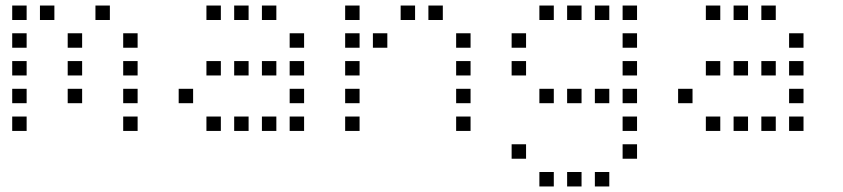

<svg xmlns="http://www.w3.org/2000/svg" viewBox="-20 -496 3040 692"><path d="M25 -476Q24 -476 24 -476Q24 -476 24 -475V-425Q24 -424 24 -424Q24 -424 25 -424H75Q76 -424 76 -424Q76 -424 76 -425V-475Q76 -476 76 -476Q76 -476 75 -476ZM125 -476Q124 -476 124 -476Q124 -476 124 -475V-425Q124 -424 124 -424Q124 -424 125 -424H175Q176 -424 176 -424Q176 -424 176 -425V-475Q176 -476 176 -476Q176 -476 175 -476ZM325 -476Q324 -476 324 -476Q324 -476 324 -475V-425Q324 -424 324 -424Q324 -424 325 -424H375Q376 -424 376 -424Q376 -424 376 -425V-475Q376 -476 376 -476Q376 -476 375 -476ZM25 -376Q24 -376 24 -376Q24 -376 24 -375V-325Q24 -324 24 -324Q24 -324 25 -324H75Q76 -324 76 -324Q76 -324 76 -325V-375Q76 -376 76 -376Q76 -376 75 -376ZM225 -376Q224 -376 224 -376Q224 -376 224 -375V-325Q224 -324 224 -324Q224 -324 225 -324H275Q276 -324 276 -324Q276 -324 276 -325V-375Q276 -376 276 -376Q276 -376 275 -376ZM425 -376Q424 -376 424 -376Q424 -376 424 -375V-325Q424 -324 424 -324Q424 -324 425 -324H475Q476 -324 476 -324Q476 -324 476 -325V-375Q476 -376 476 -376Q476 -376 475 -376ZM25 -276Q24 -276 24 -276Q24 -276 24 -275V-225Q24 -224 24 -224Q24 -224 25 -224H75Q76 -224 76 -224Q76 -224 76 -225V-275Q76 -276 76 -276Q76 -276 75 -276ZM225 -276Q224 -276 224 -276Q224 -276 224 -275V-225Q224 -224 224 -224Q224 -224 225 -224H275Q276 -224 276 -224Q276 -224 276 -225V-275Q276 -276 276 -276Q276 -276 275 -276ZM425 -276Q424 -276 424 -276Q424 -276 424 -275V-225Q424 -224 424 -224Q424 -224 425 -224H475Q476 -224 476 -224Q476 -224 476 -225V-275Q476 -276 476 -276Q476 -276 475 -276ZM25 -176Q24 -176 24 -176Q24 -176 24 -175V-125Q24 -124 24 -124Q24 -124 25 -124H75Q76 -124 76 -124Q76 -124 76 -125V-175Q76 -176 76 -176Q76 -176 75 -176ZM225 -176Q224 -176 224 -176Q224 -176 224 -175V-125Q224 -124 224 -124Q224 -124 225 -124H275Q276 -124 276 -124Q276 -124 276 -125V-175Q276 -176 276 -176Q276 -176 275 -176ZM425 -176Q424 -176 424 -176Q424 -176 424 -175V-125Q424 -124 424 -124Q424 -124 425 -124H475Q476 -124 476 -124Q476 -124 476 -125V-175Q476 -176 476 -176Q476 -176 475 -176ZM25 -76Q24 -76 24 -76Q24 -76 24 -75V-25Q24 -24 24 -24Q24 -24 25 -24H75Q76 -24 76 -24Q76 -24 76 -25V-75Q76 -76 76 -76Q76 -76 75 -76ZM425 -76Q424 -76 424 -76Q424 -76 424 -75V-25Q424 -24 424 -24Q424 -24 425 -24H475Q476 -24 476 -24Q476 -24 476 -25V-75Q476 -76 476 -76Q476 -76 475 -76Z M725 -476Q724 -476 724 -476Q724 -476 724 -475V-425Q724 -424 724 -424Q724 -424 725 -424H775Q776 -424 776 -424Q776 -424 776 -425V-475Q776 -476 776 -476Q776 -476 775 -476ZM825 -476Q824 -476 824 -476Q824 -476 824 -475V-425Q824 -424 824 -424Q824 -424 825 -424H875Q876 -424 876 -424Q876 -424 876 -425V-475Q876 -476 876 -476Q876 -476 875 -476ZM925 -476Q924 -476 924 -476Q924 -476 924 -475V-425Q924 -424 924 -424Q924 -424 925 -424H975Q976 -424 976 -424Q976 -424 976 -425V-475Q976 -476 976 -476Q976 -476 975 -476ZM1025 -376Q1024 -376 1024 -376Q1024 -376 1024 -375V-325Q1024 -324 1024 -324Q1024 -324 1025 -324H1075Q1076 -324 1076 -324Q1076 -324 1076 -325V-375Q1076 -376 1076 -376Q1076 -376 1075 -376ZM725 -276Q724 -276 724 -276Q724 -276 724 -275V-225Q724 -224 724 -224Q724 -224 725 -224H775Q776 -224 776 -224Q776 -224 776 -225V-275Q776 -276 776 -276Q776 -276 775 -276ZM825 -276Q824 -276 824 -276Q824 -276 824 -275V-225Q824 -224 824 -224Q824 -224 825 -224H875Q876 -224 876 -224Q876 -224 876 -225V-275Q876 -276 876 -276Q876 -276 875 -276ZM925 -276Q924 -276 924 -276Q924 -276 924 -275V-225Q924 -224 924 -224Q924 -224 925 -224H975Q976 -224 976 -224Q976 -224 976 -225V-275Q976 -276 976 -276Q976 -276 975 -276ZM1025 -276Q1024 -276 1024 -276Q1024 -276 1024 -275V-225Q1024 -224 1024 -224Q1024 -224 1025 -224H1075Q1076 -224 1076 -224Q1076 -224 1076 -225V-275Q1076 -276 1076 -276Q1076 -276 1075 -276ZM625 -176Q624 -176 624 -176Q624 -176 624 -175V-125Q624 -124 624 -124Q624 -124 625 -124H675Q676 -124 676 -124Q676 -124 676 -125V-175Q676 -176 676 -176Q676 -176 675 -176ZM1025 -176Q1024 -176 1024 -176Q1024 -176 1024 -175V-125Q1024 -124 1024 -124Q1024 -124 1025 -124H1075Q1076 -124 1076 -124Q1076 -124 1076 -125V-175Q1076 -176 1076 -176Q1076 -176 1075 -176ZM725 -76Q724 -76 724 -76Q724 -76 724 -75V-25Q724 -24 724 -24Q724 -24 725 -24H775Q776 -24 776 -24Q776 -24 776 -25V-75Q776 -76 776 -76Q776 -76 775 -76ZM825 -76Q824 -76 824 -76Q824 -76 824 -75V-25Q824 -24 824 -24Q824 -24 825 -24H875Q876 -24 876 -24Q876 -24 876 -25V-75Q876 -76 876 -76Q876 -76 875 -76ZM925 -76Q924 -76 924 -76Q924 -76 924 -75V-25Q924 -24 924 -24Q924 -24 925 -24H975Q976 -24 976 -24Q976 -24 976 -25V-75Q976 -76 976 -76Q976 -76 975 -76ZM1025 -76Q1024 -76 1024 -76Q1024 -76 1024 -75V-25Q1024 -24 1024 -24Q1024 -24 1025 -24H1075Q1076 -24 1076 -24Q1076 -24 1076 -25V-75Q1076 -76 1076 -76Q1076 -76 1075 -76Z M1225 -476Q1224 -476 1224 -476Q1224 -476 1224 -475V-425Q1224 -424 1224 -424Q1224 -424 1225 -424H1275Q1276 -424 1276 -424Q1276 -424 1276 -425V-475Q1276 -476 1276 -476Q1276 -476 1275 -476ZM1425 -476Q1424 -476 1424 -476Q1424 -476 1424 -475V-425Q1424 -424 1424 -424Q1424 -424 1425 -424H1475Q1476 -424 1476 -424Q1476 -424 1476 -425V-475Q1476 -476 1476 -476Q1476 -476 1475 -476ZM1525 -476Q1524 -476 1524 -476Q1524 -476 1524 -475V-425Q1524 -424 1524 -424Q1524 -424 1525 -424H1575Q1576 -424 1576 -424Q1576 -424 1576 -425V-475Q1576 -476 1576 -476Q1576 -476 1575 -476ZM1225 -376Q1224 -376 1224 -376Q1224 -376 1224 -375V-325Q1224 -324 1224 -324Q1224 -324 1225 -324H1275Q1276 -324 1276 -324Q1276 -324 1276 -325V-375Q1276 -376 1276 -376Q1276 -376 1275 -376ZM1325 -376Q1324 -376 1324 -376Q1324 -376 1324 -375V-325Q1324 -324 1324 -324Q1324 -324 1325 -324H1375Q1376 -324 1376 -324Q1376 -324 1376 -325V-375Q1376 -376 1376 -376Q1376 -376 1375 -376ZM1625 -376Q1624 -376 1624 -376Q1624 -376 1624 -375V-325Q1624 -324 1624 -324Q1624 -324 1625 -324H1675Q1676 -324 1676 -324Q1676 -324 1676 -325V-375Q1676 -376 1676 -376Q1676 -376 1675 -376ZM1225 -276Q1224 -276 1224 -276Q1224 -276 1224 -275V-225Q1224 -224 1224 -224Q1224 -224 1225 -224H1275Q1276 -224 1276 -224Q1276 -224 1276 -225V-275Q1276 -276 1276 -276Q1276 -276 1275 -276ZM1625 -276Q1624 -276 1624 -276Q1624 -276 1624 -275V-225Q1624 -224 1624 -224Q1624 -224 1625 -224H1675Q1676 -224 1676 -224Q1676 -224 1676 -225V-275Q1676 -276 1676 -276Q1676 -276 1675 -276ZM1225 -176Q1224 -176 1224 -176Q1224 -176 1224 -175V-125Q1224 -124 1224 -124Q1224 -124 1225 -124H1275Q1276 -124 1276 -124Q1276 -124 1276 -125V-175Q1276 -176 1276 -176Q1276 -176 1275 -176ZM1625 -176Q1624 -176 1624 -176Q1624 -176 1624 -175V-125Q1624 -124 1624 -124Q1624 -124 1625 -124H1675Q1676 -124 1676 -124Q1676 -124 1676 -125V-175Q1676 -176 1676 -176Q1676 -176 1675 -176ZM1225 -76Q1224 -76 1224 -76Q1224 -76 1224 -75V-25Q1224 -24 1224 -24Q1224 -24 1225 -24H1275Q1276 -24 1276 -24Q1276 -24 1276 -25V-75Q1276 -76 1276 -76Q1276 -76 1275 -76ZM1625 -76Q1624 -76 1624 -76Q1624 -76 1624 -75V-25Q1624 -24 1624 -24Q1624 -24 1625 -24H1675Q1676 -24 1676 -24Q1676 -24 1676 -25V-75Q1676 -76 1676 -76Q1676 -76 1675 -76Z M1925 -476Q1924 -476 1924 -476Q1924 -476 1924 -475V-425Q1924 -424 1924 -424Q1924 -424 1925 -424H1975Q1976 -424 1976 -424Q1976 -424 1976 -425V-475Q1976 -476 1976 -476Q1976 -476 1975 -476ZM2025 -476Q2024 -476 2024 -476Q2024 -476 2024 -475V-425Q2024 -424 2024 -424Q2024 -424 2025 -424H2075Q2076 -424 2076 -424Q2076 -424 2076 -425V-475Q2076 -476 2076 -476Q2076 -476 2075 -476ZM2125 -476Q2124 -476 2124 -476Q2124 -476 2124 -475V-425Q2124 -424 2124 -424Q2124 -424 2125 -424H2175Q2176 -424 2176 -424Q2176 -424 2176 -425V-475Q2176 -476 2176 -476Q2176 -476 2175 -476ZM2225 -476Q2224 -476 2224 -476Q2224 -476 2224 -475V-425Q2224 -424 2224 -424Q2224 -424 2225 -424H2275Q2276 -424 2276 -424Q2276 -424 2276 -425V-475Q2276 -476 2276 -476Q2276 -476 2275 -476ZM1825 -376Q1824 -376 1824 -376Q1824 -376 1824 -375V-325Q1824 -324 1824 -324Q1824 -324 1825 -324H1875Q1876 -324 1876 -324Q1876 -324 1876 -325V-375Q1876 -376 1876 -376Q1876 -376 1875 -376ZM2225 -376Q2224 -376 2224 -376Q2224 -376 2224 -375V-325Q2224 -324 2224 -324Q2224 -324 2225 -324H2275Q2276 -324 2276 -324Q2276 -324 2276 -325V-375Q2276 -376 2276 -376Q2276 -376 2275 -376ZM1825 -276Q1824 -276 1824 -276Q1824 -276 1824 -275V-225Q1824 -224 1824 -224Q1824 -224 1825 -224H1875Q1876 -224 1876 -224Q1876 -224 1876 -225V-275Q1876 -276 1876 -276Q1876 -276 1875 -276ZM2225 -276Q2224 -276 2224 -276Q2224 -276 2224 -275V-225Q2224 -224 2224 -224Q2224 -224 2225 -224H2275Q2276 -224 2276 -224Q2276 -224 2276 -225V-275Q2276 -276 2276 -276Q2276 -276 2275 -276ZM1925 -176Q1924 -176 1924 -176Q1924 -176 1924 -175V-125Q1924 -124 1924 -124Q1924 -124 1925 -124H1975Q1976 -124 1976 -124Q1976 -124 1976 -125V-175Q1976 -176 1976 -176Q1976 -176 1975 -176ZM2025 -176Q2024 -176 2024 -176Q2024 -176 2024 -175V-125Q2024 -124 2024 -124Q2024 -124 2025 -124H2075Q2076 -124 2076 -124Q2076 -124 2076 -125V-175Q2076 -176 2076 -176Q2076 -176 2075 -176ZM2125 -176Q2124 -176 2124 -176Q2124 -176 2124 -175V-125Q2124 -124 2124 -124Q2124 -124 2125 -124H2175Q2176 -124 2176 -124Q2176 -124 2176 -125V-175Q2176 -176 2176 -176Q2176 -176 2175 -176ZM2225 -176Q2224 -176 2224 -176Q2224 -176 2224 -175V-125Q2224 -124 2224 -124Q2224 -124 2225 -124H2275Q2276 -124 2276 -124Q2276 -124 2276 -125V-175Q2276 -176 2276 -176Q2276 -176 2275 -176ZM2225 -76Q2224 -76 2224 -76Q2224 -76 2224 -75V-25Q2224 -24 2224 -24Q2224 -24 2225 -24H2275Q2276 -24 2276 -24Q2276 -24 2276 -25V-75Q2276 -76 2276 -76Q2276 -76 2275 -76ZM1825 24Q1824 24 1824 24Q1824 24 1824 25V75Q1824 76 1824 76Q1824 76 1825 76H1875Q1876 76 1876 76Q1876 76 1876 75V25Q1876 24 1876 24Q1876 24 1875 24ZM2225 24Q2224 24 2224 24Q2224 24 2224 25V75Q2224 76 2224 76Q2224 76 2225 76H2275Q2276 76 2276 76Q2276 76 2276 75V25Q2276 24 2276 24Q2276 24 2275 24ZM1925 124Q1924 124 1924 124Q1924 124 1924 125V175Q1924 176 1924 176Q1924 176 1925 176H1975Q1976 176 1976 176Q1976 176 1976 175V125Q1976 124 1976 124Q1976 124 1975 124ZM2025 124Q2024 124 2024 124Q2024 124 2024 125V175Q2024 176 2024 176Q2024 176 2025 176H2075Q2076 176 2076 176Q2076 176 2076 175V125Q2076 124 2076 124Q2076 124 2075 124ZM2125 124Q2124 124 2124 124Q2124 124 2124 125V175Q2124 176 2124 176Q2124 176 2125 176H2175Q2176 176 2176 176Q2176 176 2176 175V125Q2176 124 2176 124Q2176 124 2175 124Z M2525 -476Q2524 -476 2524 -476Q2524 -476 2524 -475V-425Q2524 -424 2524 -424Q2524 -424 2525 -424H2575Q2576 -424 2576 -424Q2576 -424 2576 -425V-475Q2576 -476 2576 -476Q2576 -476 2575 -476ZM2625 -476Q2624 -476 2624 -476Q2624 -476 2624 -475V-425Q2624 -424 2624 -424Q2624 -424 2625 -424H2675Q2676 -424 2676 -424Q2676 -424 2676 -425V-475Q2676 -476 2676 -476Q2676 -476 2675 -476ZM2725 -476Q2724 -476 2724 -476Q2724 -476 2724 -475V-425Q2724 -424 2724 -424Q2724 -424 2725 -424H2775Q2776 -424 2776 -424Q2776 -424 2776 -425V-475Q2776 -476 2776 -476Q2776 -476 2775 -476ZM2825 -376Q2824 -376 2824 -376Q2824 -376 2824 -375V-325Q2824 -324 2824 -324Q2824 -324 2825 -324H2875Q2876 -324 2876 -324Q2876 -324 2876 -325V-375Q2876 -376 2876 -376Q2876 -376 2875 -376ZM2525 -276Q2524 -276 2524 -276Q2524 -276 2524 -275V-225Q2524 -224 2524 -224Q2524 -224 2525 -224H2575Q2576 -224 2576 -224Q2576 -224 2576 -225V-275Q2576 -276 2576 -276Q2576 -276 2575 -276ZM2625 -276Q2624 -276 2624 -276Q2624 -276 2624 -275V-225Q2624 -224 2624 -224Q2624 -224 2625 -224H2675Q2676 -224 2676 -224Q2676 -224 2676 -225V-275Q2676 -276 2676 -276Q2676 -276 2675 -276ZM2725 -276Q2724 -276 2724 -276Q2724 -276 2724 -275V-225Q2724 -224 2724 -224Q2724 -224 2725 -224H2775Q2776 -224 2776 -224Q2776 -224 2776 -225V-275Q2776 -276 2776 -276Q2776 -276 2775 -276ZM2825 -276Q2824 -276 2824 -276Q2824 -276 2824 -275V-225Q2824 -224 2824 -224Q2824 -224 2825 -224H2875Q2876 -224 2876 -224Q2876 -224 2876 -225V-275Q2876 -276 2876 -276Q2876 -276 2875 -276ZM2425 -176Q2424 -176 2424 -176Q2424 -176 2424 -175V-125Q2424 -124 2424 -124Q2424 -124 2425 -124H2475Q2476 -124 2476 -124Q2476 -124 2476 -125V-175Q2476 -176 2476 -176Q2476 -176 2475 -176ZM2825 -176Q2824 -176 2824 -176Q2824 -176 2824 -175V-125Q2824 -124 2824 -124Q2824 -124 2825 -124H2875Q2876 -124 2876 -124Q2876 -124 2876 -125V-175Q2876 -176 2876 -176Q2876 -176 2875 -176ZM2525 -76Q2524 -76 2524 -76Q2524 -76 2524 -75V-25Q2524 -24 2524 -24Q2524 -24 2525 -24H2575Q2576 -24 2576 -24Q2576 -24 2576 -25V-75Q2576 -76 2576 -76Q2576 -76 2575 -76ZM2625 -76Q2624 -76 2624 -76Q2624 -76 2624 -75V-25Q2624 -24 2624 -24Q2624 -24 2625 -24H2675Q2676 -24 2676 -24Q2676 -24 2676 -25V-75Q2676 -76 2676 -76Q2676 -76 2675 -76ZM2725 -76Q2724 -76 2724 -76Q2724 -76 2724 -75V-25Q2724 -24 2724 -24Q2724 -24 2725 -24H2775Q2776 -24 2776 -24Q2776 -24 2776 -25V-75Q2776 -76 2776 -76Q2776 -76 2775 -76ZM2825 -76Q2824 -76 2824 -76Q2824 -76 2824 -75V-25Q2824 -24 2824 -24Q2824 -24 2825 -24H2875Q2876 -24 2876 -24Q2876 -24 2876 -25V-75Q2876 -76 2876 -76Q2876 -76 2875 -76Z"/></svg>

Font: Doto
Style: Regular
Weight: 400
Monospace: yes
Version: Version 1.000